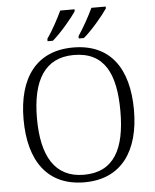

<svg xmlns="http://www.w3.org/2000/svg" viewBox="-61 -982 840 1043"><g transform="rotate(-5 358.5 -460.5)"><path d="M394 -784V-771H422C466 -807 532 -886 555 -921V-931H477C456 -886 422 -825 394 -784ZM224 -784V-771H253C296 -807 363 -886 385 -921V-931H307C286 -886 253 -825 224 -784ZM358 10C560 10 659 -136 659 -358C659 -585 561 -725 359 -725C158 -725 57 -585 57 -359C57 -132 156 10 358 10ZM358 -31C200 -31 130 -152 130 -358C130 -564 200 -684 359 -684C525 -684 585 -564 585 -358C585 -153 522 -31 358 -31Z"/></g></svg>

Font: Noto Serif Tamil Light
Style: Italic
Weight: 300
Italic angle: -12°
Designer: Indian Type Foundry, Tom Grace, and the Monotype Design Team
Foundry: Monotype Imaging Inc.
Version: Version 2.003